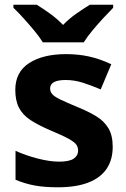

<svg xmlns="http://www.w3.org/2000/svg" viewBox="-20 -852 537 816"><path d="M459 -228Q459 -173 433 -134.5Q407 -96 355 -76Q303 -56 226 -56Q169 -56 128 -63.5Q87 -71 46 -88V-211Q90 -191 141 -178Q192 -165 231 -165Q275 -165 293.5 -178Q312 -191 312 -212Q312 -226 304.5 -237Q297 -248 272 -262Q247 -276 194 -298Q143 -320 110 -341.5Q77 -363 61 -393.5Q45 -424 45 -470Q45 -546 104 -584Q163 -622 261 -622Q312 -622 358 -612Q404 -602 453 -579L408 -472Q368 -489 332 -500.5Q296 -512 259 -512Q226 -512 209.5 -503Q193 -494 193 -476Q193 -463 201.5 -452.5Q210 -442 234.5 -430Q259 -418 307 -398Q354 -379 388 -358.5Q422 -338 440.5 -307.5Q459 -277 459 -228ZM162 -672Q148 -695 125.5 -722Q103 -749 79.5 -775Q56 -801 37 -819V-832H136Q162 -816 192 -794.5Q222 -773 248 -746Q274 -773 305 -794.5Q336 -816 362 -832H461V-819Q443 -801 419 -775Q395 -749 372.5 -722Q350 -695 336 -672Z"/></svg>

Font: Noto Sans Malayalam UI
Style: Regular
Weight: 400
Designer: Jelle Bosma - Monotype Design Team
Foundry: Monotype Imaging Inc.
Version: Version 2.104